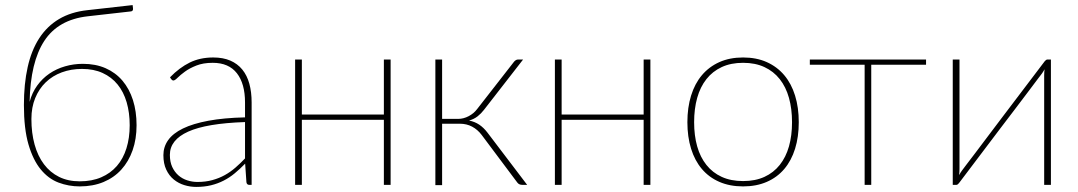

<svg xmlns="http://www.w3.org/2000/svg" viewBox="-20 -727 4240 755"><path d="M293.5 -14Q341.5 -14 378 -29.8Q414.5 -45.5 439.5 -74.2Q464.5 -103 477.2 -143.8Q490 -184.5 490 -234.5Q490 -284 478 -325Q466 -366 442.2 -395Q418.5 -424 383.5 -440Q348.5 -456 302.5 -456Q259.5 -456 223 -442.5Q186.5 -429 160 -403.5Q133.5 -378 118.5 -341.5Q103.5 -305 103.5 -259Q103.5 -204 116 -158.8Q128.5 -113.5 152.8 -81.2Q177 -49 212.2 -31.5Q247.5 -14 293.5 -14ZM325.5 -663Q209 -650 154.2 -566.2Q99.5 -482.5 96.5 -326.5Q106 -362.5 126.2 -390.5Q146.5 -418.5 174.2 -437.5Q202 -456.5 235.8 -466.2Q269.5 -476 306 -476Q356 -476 395.2 -458.8Q434.5 -441.5 461.5 -409.8Q488.5 -378 502.8 -333.5Q517 -289 517 -234.5Q517 -180.5 501.5 -136.2Q486 -92 457.2 -60.2Q428.5 -28.5 387 -11.2Q345.5 6 293.5 6Q250 6 210.2 -9Q170.5 -24 140.2 -60.8Q110 -97.5 92 -159Q74 -220.5 74 -314Q74 -397 88.8 -463Q103.5 -529 134.2 -576.5Q165 -624 212 -652Q259 -680 323.5 -687L501.5 -707L503 -694.5Q504.5 -682.5 493.5 -682Z M943.5 -247Q792.5 -242 720.2 -209.5Q648 -177 648 -118Q648 -90.5 657.2 -70.5Q666.5 -50.5 681.8 -37.2Q697 -24 716.5 -17.8Q736 -11.5 756.5 -11.5Q788.5 -11.5 815 -18.8Q841.5 -26 864 -38.5Q886.5 -51 906 -68Q925.5 -85 943.5 -104ZM648.5 -423Q685.5 -461 726 -481Q766.5 -501 818.5 -501Q857 -501 885.5 -488.8Q914 -476.5 932.8 -453.5Q951.5 -430.5 960.5 -397.8Q969.5 -365 969.5 -324V0H960.5Q950.5 0 949 -10.5L944 -83.5Q923.5 -62.5 903 -45.5Q882.5 -28.5 859.5 -16.8Q836.5 -5 810 1.5Q783.5 8 751.5 8Q728 8 705 1Q682 -6 663.5 -21Q645 -36 633.8 -59.8Q622.5 -83.5 622.5 -117Q622.5 -149.5 641.2 -176Q660 -202.5 699.5 -221.8Q739 -241 799.5 -252.2Q860 -263.5 943.5 -265.5V-324Q943.5 -398 911.5 -439Q879.5 -480 816.5 -480Q779 -480 752 -469.2Q725 -458.5 707 -445.2Q689 -432 678.2 -421.2Q667.5 -410.5 662 -410.5Q657 -410.5 653 -416Z M1516 -493V0H1489.5V-256H1167V0H1140.5V-493H1167V-276.5H1489.5V-493Z M2001.5 -484.5Q2004.5 -488 2008.5 -490.5Q2012.5 -493 2017.5 -493H2037L1883.5 -295.5Q1872 -280.5 1858 -269.5Q1844 -258.5 1824.5 -253Q1847 -248.5 1864.5 -236.8Q1882 -225 1896.5 -206L2053 0H2034.5Q2020.5 0 2014 -9.5L1874 -196.5Q1858 -217.5 1836.5 -229Q1815 -240.5 1788 -240.5H1718.5V1H1692V-493H1718.5V-259.5H1781.5Q1802.5 -259.5 1823 -270.2Q1843.5 -281 1856.5 -298.5Z M2537.5 -493V0H2511V-256H2188.5V0H2162V-493H2188.5V-276.5H2511V-493Z M2902 -501Q2954.5 -501 2995.2 -482.8Q3036 -464.5 3064 -431.2Q3092 -398 3106.5 -351Q3121 -304 3121 -246.5Q3121 -189 3106.5 -142.2Q3092 -95.5 3064 -62.5Q3036 -29.5 2995.2 -11.8Q2954.5 6 2902 6Q2849.5 6 2808.8 -11.8Q2768 -29.5 2740 -62.5Q2712 -95.5 2697.5 -142.2Q2683 -189 2683 -246.5Q2683 -304 2697.5 -351Q2712 -398 2740 -431.2Q2768 -464.5 2808.8 -482.8Q2849.5 -501 2902 -501ZM2902 -15Q2950 -15 2986 -31.5Q3022 -48 3046.2 -78.5Q3070.5 -109 3082.5 -151.5Q3094.5 -194 3094.5 -246.5Q3094.5 -299 3082.5 -342Q3070.5 -385 3046.2 -415.8Q3022 -446.5 2986 -463.2Q2950 -480 2902 -480Q2854 -480 2818 -463.2Q2782 -446.5 2757.8 -415.8Q2733.5 -385 2721.5 -342Q2709.5 -299 2709.5 -246.5Q2709.5 -194 2721.5 -151.5Q2733.5 -109 2757.8 -78.5Q2782 -48 2818 -31.5Q2854 -15 2902 -15Z M3621.5 -472.5H3406V0H3380V-472.5H3164.5V-493H3621.5Z M4112.5 -493V0H4086V-430.5Q4086 -442.5 4087.5 -454.5Q4084.5 -449 4081.8 -444.8Q4079 -440.5 4076.5 -437Q4075.5 -436 4061.2 -417Q4047 -398 4024 -367.5Q4001 -337 3971.8 -298.5Q3942.5 -260 3912 -220Q3840.5 -126 3751 -7Q3749 -4.5 3746.2 -2.2Q3743.5 0 3740.5 0H3726.5V-493H3753V-62.5Q3753 -50.5 3751.5 -38.5Q3754.5 -44 3757.2 -48.2Q3760 -52.5 3762.5 -56Q3763 -57 3777.5 -76Q3792 -95 3815 -125.2Q3838 -155.5 3867 -194.2Q3896 -233 3926.5 -273Q3998 -367 4088 -486Q4090 -488.5 4093 -490.8Q4096 -493 4098.5 -493Z"/></svg>

Font: Lato ExtraLight
Style: Regular
Weight: 275
Designer: Lukasz Dziedzic with Adam Twardoch and Botio Nikoltchev
Foundry: tyPoland Lukasz Dziedzic
Version: Version 2.015; 2015-08-06; http://www.latofonts.com/